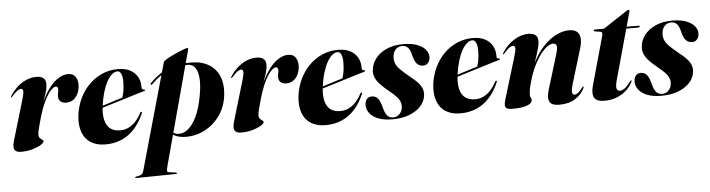

<svg xmlns="http://www.w3.org/2000/svg" viewBox="-48 -763 4479 1211"><g transform="rotate(-5 2192.0 -157.5)"><path d="M30 -338Q29 -338.5 29 -340.2Q29 -342 31 -346Q50.5 -378 77.5 -402.2Q104.5 -426.5 135.8 -439.8Q167 -453 199 -453Q230 -453 244.2 -439.8Q258.5 -426.5 258.5 -404Q258.5 -382.5 252.5 -360.2Q246.5 -338 237 -313Q227.5 -288 217.5 -258.5Q207.5 -229 199.5 -194L193.5 -196.5Q212 -256 235 -303.5Q258 -351 284.8 -384.2Q311.5 -417.5 340.5 -435.2Q369.5 -453 399.5 -453Q434 -453 449.2 -426.8Q464.5 -400.5 459 -362.5Q454.5 -334 442.5 -314.5Q430.5 -295 413 -284.8Q395.5 -274.5 374.5 -274.5Q352 -274.5 338.2 -285.5Q324.5 -296.5 324.5 -319Q324.5 -330.5 327.2 -341.2Q330 -352 330 -361.5Q330 -371 326.8 -376Q323.5 -381 316 -381Q302 -381 282.8 -359.8Q263.5 -338.5 243 -296.5Q222.5 -254.5 204.5 -192Q194.5 -156 187.5 -129.5Q180.5 -103 180.5 -87.5Q180.5 -74 187.8 -66.5Q195 -59 202.2 -54.5Q209.5 -50 209.5 -44.5Q209.5 -36 189.5 -23Q169.5 -10 136 -0.2Q102.5 9.5 63.5 9.5Q40 9.5 29 0.8Q18 -8 17.2 -24Q16.5 -40 23 -62L100.5 -322.5Q111 -358 109.2 -372Q107.5 -386 96 -386Q86.5 -386 73.8 -377.5Q61 -369 38.5 -343.5Q36 -340 34 -339Q32 -338 30 -338Z M519.5 -209.5Q519.5 -209.5 536.2 -214.8Q553 -220 580 -228.5Q607 -237 637 -246.8Q667 -256.5 694.5 -265Q722 -273.5 739.5 -278.5L725 -267Q732.5 -285 737.8 -312Q743 -339 743 -374.5Q743.5 -406 735.2 -424.5Q727 -443 711.5 -443Q694.5 -443 677.5 -428.8Q660.5 -414.5 645.2 -387.2Q630 -360 618.2 -321Q606.5 -282 600 -233Q590 -155.5 614.2 -113.2Q638.5 -71 698 -71Q725 -71 749 -82Q773 -93 794 -115Q815 -137 832.5 -170.5Q834.5 -174 836.5 -175.2Q838.5 -176.5 840.5 -176Q842.5 -175.5 843.2 -172.8Q844 -170 842 -166Q817.5 -109.5 782.2 -70.2Q747 -31 700.5 -10.8Q654 9.5 597 9.5Q543 9.5 505.5 -13.5Q468 -36.5 451.5 -81.2Q435 -126 442.5 -190.5Q450 -246 473 -294.5Q496 -343 532.2 -379.5Q568.5 -416 615.2 -436.5Q662 -457 715 -457Q764.5 -457 795.8 -439Q827 -421 841.5 -392Q856 -363 854.5 -329.5Q854 -323 857 -319Q860 -315 869 -314Q872.5 -314 873.8 -312.8Q875 -311.5 875 -310Q875 -308.5 874 -307Q873 -305.5 869 -304.5Q860.5 -302.5 832 -294Q803.5 -285.5 764.2 -273.2Q725 -261 683 -248.2Q641 -235.5 604.8 -224.2Q568.5 -213 546 -206Q523.5 -199 523.5 -199Z M1168 -541 974.5 177.5Q969.5 197.5 968.5 207.5Q967.5 217.5 984.5 219.5L1022 224.5Q1026.5 225 1028.2 226.2Q1030 227.5 1030 229.5Q1030 231.5 1028.2 232.8Q1026.5 234 1022.5 234L770.5 237.5Q768 237.5 766.5 236.8Q765 236 765 234Q765 232 766.2 230.8Q767.5 229.5 771 229Q791 225.5 800.2 221.8Q809.5 218 813.8 210.5Q818 203 821.5 189L1009 -476Q1011 -482 1025.8 -491.2Q1040.5 -500.5 1061.8 -510.8Q1083 -521 1104.8 -530.5Q1126.5 -540 1142.8 -545.8Q1159 -551.5 1163 -551.5Q1166.5 -551.5 1168 -549.2Q1169.5 -547 1168 -541ZM923.5 -342.5Q921.5 -340.5 918.8 -340.2Q916 -340 914.5 -341.5Q912.5 -343.5 913.2 -346.2Q914 -349 916 -351Q947.5 -383 984.2 -407.5Q1021 -432 1069.5 -445.5Q1118 -459 1184 -458Q1250 -457 1294.2 -428.8Q1338.5 -400.5 1358 -351.2Q1377.5 -302 1370 -237Q1362 -164.5 1324 -109.5Q1286 -54.5 1228.8 -24Q1171.5 6.5 1106 6Q1060 5.5 1032.2 -11.2Q1004.5 -28 989 -57L999 -61Q1011 -39.5 1027.2 -28Q1043.5 -16.5 1064.5 -16.5Q1095 -16 1124.2 -40.5Q1153.5 -65 1177.5 -115.5Q1201.5 -166 1215.5 -245Q1228.5 -315.5 1223.8 -359.5Q1219 -403.5 1202.2 -424Q1185.5 -444.5 1160.5 -445.5Q1093.5 -446.5 1033.8 -420.8Q974 -395 923.5 -342.5Z M1423.5 -338Q1422.5 -338.5 1422.5 -340.2Q1422.5 -342 1424.5 -346Q1444 -378 1471 -402.2Q1498 -426.5 1529.2 -439.8Q1560.5 -453 1592.5 -453Q1623.5 -453 1637.8 -439.8Q1652 -426.5 1652 -404Q1652 -382.5 1646 -360.2Q1640 -338 1630.5 -313Q1621 -288 1611 -258.5Q1601 -229 1593 -194L1587 -196.5Q1605.5 -256 1628.5 -303.5Q1651.5 -351 1678.2 -384.2Q1705 -417.5 1734 -435.2Q1763 -453 1793 -453Q1827.5 -453 1842.8 -426.8Q1858 -400.5 1852.5 -362.5Q1848 -334 1836 -314.5Q1824 -295 1806.5 -284.8Q1789 -274.5 1768 -274.5Q1745.5 -274.5 1731.8 -285.5Q1718 -296.5 1718 -319Q1718 -330.5 1720.8 -341.2Q1723.5 -352 1723.5 -361.5Q1723.5 -371 1720.2 -376Q1717 -381 1709.5 -381Q1695.5 -381 1676.2 -359.8Q1657 -338.5 1636.5 -296.5Q1616 -254.5 1598 -192Q1588 -156 1581 -129.5Q1574 -103 1574 -87.5Q1574 -74 1581.2 -66.5Q1588.5 -59 1595.8 -54.5Q1603 -50 1603 -44.5Q1603 -36 1583 -23Q1563 -10 1529.5 -0.2Q1496 9.5 1457 9.5Q1433.5 9.5 1422.5 0.8Q1411.5 -8 1410.8 -24Q1410 -40 1416.5 -62L1494 -322.5Q1504.5 -358 1502.8 -372Q1501 -386 1489.5 -386Q1480 -386 1467.2 -377.5Q1454.5 -369 1432 -343.5Q1429.5 -340 1427.5 -339Q1425.5 -338 1423.5 -338Z M1913 -209.5Q1913 -209.5 1929.8 -214.8Q1946.5 -220 1973.5 -228.5Q2000.5 -237 2030.5 -246.8Q2060.5 -256.5 2088 -265Q2115.5 -273.5 2133 -278.5L2118.5 -267Q2126 -285 2131.2 -312Q2136.5 -339 2136.5 -374.5Q2137 -406 2128.8 -424.5Q2120.5 -443 2105 -443Q2088 -443 2071 -428.8Q2054 -414.5 2038.8 -387.2Q2023.5 -360 2011.8 -321Q2000 -282 1993.5 -233Q1983.5 -155.5 2007.8 -113.2Q2032 -71 2091.5 -71Q2118.5 -71 2142.5 -82Q2166.5 -93 2187.5 -115Q2208.5 -137 2226 -170.5Q2228 -174 2230 -175.2Q2232 -176.5 2234 -176Q2236 -175.5 2236.8 -172.8Q2237.5 -170 2235.5 -166Q2211 -109.5 2175.8 -70.2Q2140.5 -31 2094 -10.8Q2047.5 9.5 1990.5 9.5Q1936.5 9.5 1899 -13.5Q1861.5 -36.5 1845 -81.2Q1828.5 -126 1836 -190.5Q1843.5 -246 1866.5 -294.5Q1889.5 -343 1925.8 -379.5Q1962 -416 2008.8 -436.5Q2055.5 -457 2108.5 -457Q2158 -457 2189.2 -439Q2220.5 -421 2235 -392Q2249.5 -363 2248 -329.5Q2247.5 -323 2250.5 -319Q2253.5 -315 2262.5 -314Q2266 -314 2267.2 -312.8Q2268.5 -311.5 2268.5 -310Q2268.5 -308.5 2267.5 -307Q2266.5 -305.5 2262.5 -304.5Q2254 -302.5 2225.5 -294Q2197 -285.5 2157.8 -273.2Q2118.5 -261 2076.5 -248.2Q2034.5 -235.5 1998.2 -224.2Q1962 -213 1939.5 -206Q1917 -199 1917 -199Z M2420 -2Q2445 -2 2462 -21Q2479 -40 2479.5 -68.5Q2479.5 -86 2472.8 -100.8Q2466 -115.5 2450.5 -131.8Q2435 -148 2409.5 -168.5Q2377.5 -194.5 2356 -216.8Q2334.5 -239 2324.8 -261Q2315 -283 2317 -309Q2320 -348 2345 -381.8Q2370 -415.5 2415 -436.2Q2460 -457 2522.5 -457Q2575 -457 2609.8 -443.8Q2644.5 -430.5 2662 -409.8Q2679.5 -389 2680.5 -366Q2681 -341 2668.8 -326Q2656.5 -311 2637 -311Q2612.5 -311 2596.5 -328.2Q2580.5 -345.5 2570.5 -390.5Q2562.5 -421 2548.8 -433.5Q2535 -446 2514.5 -446Q2488.5 -446 2471.8 -427Q2455 -408 2454.5 -376Q2454 -356 2461.5 -338.2Q2469 -320.5 2489.2 -300Q2509.5 -279.5 2547 -249Q2578 -225 2596.2 -204.8Q2614.5 -184.5 2621.5 -164.2Q2628.5 -144 2625 -119.5Q2619.5 -82.5 2591.5 -53.2Q2563.5 -24 2518.5 -7.2Q2473.5 9.5 2414.5 9.5Q2359 9.5 2323 -5.2Q2287 -20 2269.8 -43.8Q2252.5 -67.5 2252.5 -93.5Q2252.5 -115.5 2263.2 -130.5Q2274 -145.5 2295 -145.5Q2321 -145.5 2335.5 -127Q2350 -108.5 2360.5 -65Q2370 -30.5 2383.8 -16.2Q2397.5 -2 2420 -2Z M2766.5 -209.5Q2766.5 -209.5 2783.2 -214.8Q2800 -220 2827 -228.5Q2854 -237 2884 -246.8Q2914 -256.5 2941.5 -265Q2969 -273.5 2986.5 -278.5L2972 -267Q2979.5 -285 2984.8 -312Q2990 -339 2990 -374.5Q2990.5 -406 2982.2 -424.5Q2974 -443 2958.5 -443Q2941.5 -443 2924.5 -428.8Q2907.5 -414.5 2892.2 -387.2Q2877 -360 2865.2 -321Q2853.5 -282 2847 -233Q2837 -155.5 2861.2 -113.2Q2885.5 -71 2945 -71Q2972 -71 2996 -82Q3020 -93 3041 -115Q3062 -137 3079.5 -170.5Q3081.5 -174 3083.5 -175.2Q3085.5 -176.5 3087.5 -176Q3089.5 -175.5 3090.2 -172.8Q3091 -170 3089 -166Q3064.5 -109.5 3029.2 -70.2Q2994 -31 2947.5 -10.8Q2901 9.5 2844 9.5Q2790 9.5 2752.5 -13.5Q2715 -36.5 2698.5 -81.2Q2682 -126 2689.5 -190.5Q2697 -246 2720 -294.5Q2743 -343 2779.2 -379.5Q2815.5 -416 2862.2 -436.5Q2909 -457 2962 -457Q3011.5 -457 3042.8 -439Q3074 -421 3088.5 -392Q3103 -363 3101.5 -329.5Q3101 -323 3104 -319Q3107 -315 3116 -314Q3119.5 -314 3120.8 -312.8Q3122 -311.5 3122 -310Q3122 -308.5 3121 -307Q3120 -305.5 3116 -304.5Q3107.5 -302.5 3079 -294Q3050.5 -285.5 3011.2 -273.2Q2972 -261 2930 -248.2Q2888 -235.5 2851.8 -224.2Q2815.5 -213 2793 -206Q2770.5 -199 2770.5 -199Z M3145 -338Q3143.5 -338.5 3144 -340.8Q3144.5 -343 3146 -346Q3175.5 -394 3221 -423.5Q3266.5 -453 3314 -453Q3344 -453 3359 -440.2Q3374 -427.5 3374 -402Q3374 -385.5 3368.8 -364Q3363.5 -342.5 3356.2 -320.2Q3349 -298 3342.2 -278.5Q3335.5 -259 3333 -247L3329.5 -248Q3356.5 -306.5 3388.2 -346Q3420 -385.5 3452.5 -409Q3485 -432.5 3515.5 -442.8Q3546 -453 3571.5 -453Q3603.5 -453 3620.8 -439Q3638 -425 3640.8 -398.2Q3643.5 -371.5 3632 -333.5L3566 -115.5Q3553.5 -73 3557 -59Q3560.5 -45 3572 -45Q3582 -45 3593.5 -53.8Q3605 -62.5 3622 -84.5Q3626 -89.5 3627.2 -91Q3628.5 -92.5 3630.5 -92Q3633 -92 3632.8 -88.8Q3632.5 -85.5 3629.5 -79Q3610.5 -41 3571 -15.8Q3531.5 9.5 3470.5 9.5Q3436.5 9.5 3420.5 -2Q3404.5 -13.5 3403.5 -37Q3402.5 -60.5 3413.5 -96.5L3476.5 -302.5Q3490.5 -347 3486.2 -362.5Q3482 -378 3462.5 -378Q3450.5 -378 3432.8 -367.2Q3415 -356.5 3394.8 -333Q3374.5 -309.5 3353.8 -272.2Q3333 -235 3314.5 -182.5Q3306.5 -157 3300.8 -135Q3295 -113 3292.5 -95.8Q3290 -78.5 3290 -68Q3290 -57 3294.5 -50.5Q3299 -44 3299 -34.5Q3299 -14.5 3266.2 -2.5Q3233.5 9.5 3174 9.5Q3137.5 9.5 3130.5 -4.5Q3123.5 -18.5 3133 -50.5L3215.5 -322.5Q3226.5 -358 3224.5 -372Q3222.5 -386 3211 -386Q3201.5 -386 3188.8 -377.5Q3176 -369 3153.5 -343.5Q3151 -340.5 3149.2 -339.2Q3147.5 -338 3145 -338Z M3767.5 -426.5 3732.5 -432Q3729.5 -433 3728.2 -434.8Q3727 -436.5 3727 -438Q3727 -440.5 3729 -442Q3731 -443.5 3734 -443.5H3785.5Q3789.5 -443.5 3792.5 -444.5Q3795.5 -445.5 3800 -448.5L3946 -544.5Q3948.5 -546 3951.2 -547.2Q3954 -548.5 3957 -548.5Q3959.5 -548.5 3960.8 -546.8Q3962 -545 3962 -542Q3962 -540.5 3961.5 -537.8Q3961 -535 3960 -530.5L3844.5 -114Q3833.5 -73.5 3839 -59.2Q3844.5 -45 3858.5 -45Q3874 -45 3890.5 -57.5Q3907 -70 3926.5 -96.5Q3930 -101.5 3931.5 -103Q3933 -104.5 3935 -104.5Q3937 -104 3937.2 -100.8Q3937.5 -97.5 3934 -91.5Q3923 -70 3906 -51.8Q3889 -33.5 3866.5 -19.8Q3844 -6 3816.8 1.8Q3789.5 9.5 3758.5 9.5Q3724 9.5 3706.2 -1.5Q3688.5 -12.5 3685.5 -36.5Q3682.5 -60.5 3693 -97L3777.5 -400Q3781 -413 3778.8 -419Q3776.5 -425 3767.5 -426.5ZM3905 -432 3911.5 -443.5H4011.5Q4018.5 -443.5 4018.5 -438.5Q4018.5 -435 4015.8 -433.5Q4013 -432 4008.5 -432Z M4123 -2Q4148 -2 4165 -21Q4182 -40 4182.5 -68.5Q4182.5 -86 4175.8 -100.8Q4169 -115.5 4153.5 -131.8Q4138 -148 4112.5 -168.5Q4080.5 -194.5 4059 -216.8Q4037.5 -239 4027.8 -261Q4018 -283 4020 -309Q4023 -348 4048 -381.8Q4073 -415.5 4118 -436.2Q4163 -457 4225.5 -457Q4278 -457 4312.8 -443.8Q4347.5 -430.5 4365 -409.8Q4382.5 -389 4383.5 -366Q4384 -341 4371.8 -326Q4359.5 -311 4340 -311Q4315.5 -311 4299.5 -328.2Q4283.5 -345.5 4273.5 -390.5Q4265.5 -421 4251.8 -433.5Q4238 -446 4217.5 -446Q4191.5 -446 4174.8 -427Q4158 -408 4157.5 -376Q4157 -356 4164.5 -338.2Q4172 -320.5 4192.2 -300Q4212.5 -279.5 4250 -249Q4281 -225 4299.2 -204.8Q4317.5 -184.5 4324.5 -164.2Q4331.5 -144 4328 -119.5Q4322.5 -82.5 4294.5 -53.2Q4266.5 -24 4221.5 -7.2Q4176.5 9.5 4117.5 9.5Q4062 9.5 4026 -5.2Q3990 -20 3972.8 -43.8Q3955.5 -67.5 3955.5 -93.5Q3955.5 -115.5 3966.2 -130.5Q3977 -145.5 3998 -145.5Q4024 -145.5 4038.5 -127Q4053 -108.5 4063.5 -65Q4073 -30.5 4086.8 -16.2Q4100.5 -2 4123 -2Z"/></g></svg>

Font: Fraunces 120pt
Style: Bold Italic
Weight: 700
Italic angle: -16°
Version: Version 1.000;[b76b70a41]